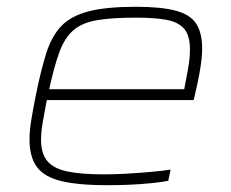

<svg xmlns="http://www.w3.org/2000/svg" viewBox="-20 -538 681 566"><path d="M298 8Q212 8 161.5 -4Q111 -16 89 -45.5Q67 -75 67 -127Q67 -152 72 -183Q77 -214 85 -254Q100 -329 116 -380Q132 -431 160.5 -461Q189 -491 241 -504.5Q293 -518 380 -518Q455 -518 498 -506.5Q541 -495 558.5 -468Q576 -441 576 -394Q576 -382 574 -362.5Q572 -343 567 -316.5Q562 -290 554 -256L551 -243H118Q111 -207 106 -178Q101 -149 101 -126Q101 -87 118.5 -64.5Q136 -42 176.5 -33Q217 -24 286 -24Q317 -24 352.5 -26Q388 -28 422.5 -31Q457 -34 483 -38L476 -5Q456 -1 426 2Q396 5 363 6.5Q330 8 298 8ZM125 -275H523L527 -296Q534 -331 537 -351.5Q540 -372 540 -391Q540 -433 523 -453Q506 -473 471 -479.5Q436 -486 381 -486Q310 -486 266 -478.5Q222 -471 196.5 -449Q171 -427 155.5 -385.5Q140 -344 125 -275Z"/></svg>

Font: Saira Expanded Thin
Style: Italic
Weight: 250
Width: 7
Italic angle: -12°
Designer: Hector Gatti with collaboration of the Omnibus-Type team
Foundry: Omnibus-Type
Version: Version 1.101